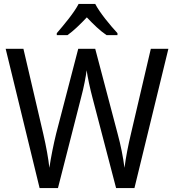

<svg xmlns="http://www.w3.org/2000/svg" viewBox="-20 -964 893 984"><path d="M468 -944H383C360 -899 308 -837 271 -794V-784H326C357 -806 391 -839 425 -875C459 -839 493 -806 526 -784H582V-794C545 -834 491 -899 468 -944ZM843 -714H753L651 -278C637 -219 625 -159 618 -104C611 -158 599 -220 583 -278L468 -714H381L268 -280C254 -223 241 -158 233 -104C228 -151 217 -212 202 -277L100 -714H9L183 0H277L395 -462C410 -517 421 -577 424 -604C429 -568 442 -508 454 -463L575 0H669Z"/></svg>

Font: Noto Sans Lao SemiCondensed
Style: Regular
Weight: 400
Width: 4
Designer: Monotype Design Team
Foundry: Monotype Imaging Inc.
Version: Version 2.004